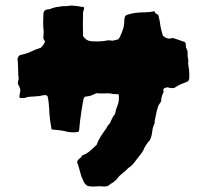

<svg xmlns="http://www.w3.org/2000/svg" viewBox="-20 -645 756 703"><path d="M673 -360Q673 -347 661 -344Q652 -341 643 -337Q634 -333 626 -328Q622 -325 618 -323Q613 -322 608 -322.5Q603 -323 598 -324Q594 -326 590 -325Q586 -324 581 -322Q577 -318 578.5 -313Q580 -308 577 -304Q574 -298 572 -290Q571 -286 570.5 -282Q570 -278 570 -274Q568 -270 564.5 -265.5Q561 -261 559 -256Q558 -253 557 -248.5Q556 -244 554 -239Q552 -229 550 -219.5Q548 -210 546 -200Q546 -199 546.5 -197Q547 -195 546 -193Q539 -180 537.5 -164Q536 -148 529 -132Q522 -125 515 -114.5Q508 -104 504 -93Q501 -88 498 -84Q495 -80 491 -75Q481 -63 472 -50.5Q463 -38 450 -30Q440 -19 428.5 -10.5Q417 -2 408 10Q406 14 402.5 16Q399 18 397 21Q392 24 386.5 27.5Q381 31 375 36Q367 38 361 38Q347 36 332 37.5Q317 39 301 36Q292 31 287 21Q282 11 278 1Q274 -12 270.5 -25.5Q267 -39 262 -52Q265 -60 271.5 -64.5Q278 -69 281 -76Q296 -81 308.5 -91.5Q321 -102 334 -115Q339 -130 348.5 -145Q358 -160 370 -176Q372 -183 377 -187.5Q382 -192 385 -199Q387 -205 392 -214Q397 -223 401 -227Q404 -244 410.5 -259.5Q417 -275 415 -298Q414 -301 403 -300.5Q392 -300 390 -302Q376 -304 362 -303Q348 -302 334 -304Q318 -297 313 -295Q308 -293 291 -291Q287 -287 286 -283Q285 -279 284 -274Q281 -256 278 -237.5Q275 -219 273 -201Q272 -194 271.5 -186Q271 -178 270 -170Q270 -169 269 -166.5Q268 -164 267 -162Q247 -159 229 -162Q222 -164 214.5 -165.5Q207 -167 199 -168Q192 -169 184.5 -169.5Q177 -170 169 -171Q161 -212 160 -248Q159 -259 158 -270.5Q157 -282 154 -293Q150 -297 146 -297Q142 -297 137 -296Q126 -293 115 -292.5Q104 -292 93 -291Q82 -291 69 -286H56Q51 -286 51 -292Q52 -296 52 -298.5Q52 -301 53 -305Q57 -318 49 -331Q48 -333 47 -335.5Q46 -338 45 -340Q47 -348 48 -355Q49 -362 47 -369Q46 -385 46 -400.5Q46 -416 44 -429Q47 -442 56 -444Q77 -448 94.5 -456.5Q112 -465 129 -470Q135 -475 138 -480Q141 -485 144 -490Q145 -495 142.5 -497.5Q140 -500 139 -504Q139 -506 138.5 -507.5Q138 -509 139 -511Q139 -515 139.5 -519.5Q140 -524 140 -529Q138 -546 138 -563Q138 -580 139 -596Q139 -599 141 -602Q143 -605 143 -606Q150 -611 157.5 -611Q165 -611 170 -615Q187 -620 201 -621Q209 -623 215.5 -622.5Q222 -622 229 -623Q237 -625 244.5 -624.5Q252 -624 259 -623Q266 -623 272.5 -621Q279 -619 286 -620Q286 -619 287 -617Q288 -615 288 -614Q287 -610 285.5 -605.5Q284 -601 284 -596Q283 -555 284 -513Q296 -495 315 -494Q330 -493 344.5 -493.5Q359 -494 374 -497Q379 -498 383.5 -497Q388 -496 393 -496Q398 -497 403 -498.5Q408 -500 413 -501Q415 -504 417 -506.5Q419 -509 420 -512Q426 -525 430.5 -538.5Q435 -552 435 -568Q435 -574 436 -577Q436 -585 443 -590Q460 -596 477.5 -598Q495 -600 513 -600Q521 -600 529 -601Q537 -602 544 -604Q544 -604 544.5 -603.5Q545 -603 546 -603Q548 -598 549 -597Q551 -596 553.5 -594Q556 -592 559 -591Q560 -589 560.5 -587.5Q561 -586 561 -584Q563 -578 564 -572Q565 -566 566 -560Q567 -549 570 -537.5Q573 -526 576 -515Q583 -508 592 -505Q601 -502 611 -506Q616 -505 622 -503Q628 -501 634 -499Q640 -497 645.5 -495Q651 -493 657 -491Q661 -485 660.5 -478Q660 -471 664 -465Q667 -459 667 -452.5Q667 -446 667 -440Q668 -433 669 -427Q670 -421 669 -415Q669 -409 670 -403Q671 -397 672 -391Q673 -384 673 -376Q673 -368 673 -360Z"/></svg>

Font: Daruma Drop One
Style: Regular
Weight: 400
Designer: Maniackers Design
Version: Version 1.000